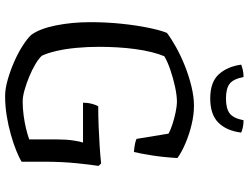

<svg xmlns="http://www.w3.org/2000/svg" viewBox="-128 -820 949 732"><g transform="rotate(90 346.0 -454.5)"><path d="M347 0Q319 0 284 -10Q249 -20 215 -35Q181 -50 154 -67.5Q127 -85 114 -99Q90 -131 77.5 -193Q65 -255 65 -325Q65 -386 71 -443.5Q77 -501 86.5 -547Q96 -593 106 -617Q127 -633 160 -651.5Q193 -670 232 -685.5Q271 -701 310.5 -710.5Q350 -720 383 -720Q418 -720 455.5 -711Q493 -702 527 -687.5Q561 -673 583 -657Q580 -604 573 -560Q566 -516 560 -491Q539 -493 527.5 -495.5Q516 -498 510 -501L490 -623Q478 -630 455.5 -637.5Q433 -645 409 -650Q385 -655 367 -655Q345 -655 312 -648Q279 -641 247 -630Q215 -619 195 -607Q186 -586 179 -557.5Q172 -529 167.5 -495.5Q163 -462 161 -427Q159 -392 159 -358Q159 -314 163 -271.5Q167 -229 175 -195Q183 -161 193 -140Q204 -128 225 -115.5Q246 -103 272.5 -92Q299 -81 324 -74Q349 -67 368 -67Q393 -67 420 -70.5Q447 -74 471.5 -80Q496 -86 512 -92V-197Q512 -233 516 -259.5Q520 -286 524 -297H372Q372 -315 376.5 -331.5Q381 -348 386 -355Q422 -355 461.5 -356.5Q501 -358 538 -360.5Q575 -363 604 -366L613 -356Q609 -332 603 -274.5Q597 -217 597 -147V-63Q583 -54 556 -43Q529 -32 494 -22Q459 -12 421.5 -6Q384 0 347 0ZM356 -782Q293 -782 263.5 -815Q234 -848 227 -900Q234 -903 246.5 -906Q259 -909 274 -909Q282 -869 300.5 -855.5Q319 -842 356 -842Q393 -842 412 -855.5Q431 -869 439 -909Q455 -909 467.5 -906Q480 -903 486 -900Q479 -844 448 -813Q417 -782 356 -782Z"/></g></svg>

Font: Texturina 12pt Light
Style: Regular
Weight: 300
Designer: Guillermo Torres Carreño
Foundry: Omnibus-Type
Version: Version 1.002